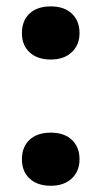

<svg xmlns="http://www.w3.org/2000/svg" viewBox="-20 -573 317 600"><path d="M138.5 7.5Q97 7.5 72.8 -14.8Q48.5 -37 48.5 -75Q48.5 -114 72.5 -136.2Q96.5 -158.5 138.5 -158.5Q181 -158.5 204.8 -135.8Q228.5 -113 228.5 -75Q228.5 -38 204.2 -15.2Q180 7.5 138.5 7.5ZM138.5 -387Q97 -387 72.8 -409.2Q48.5 -431.5 48.5 -469.5Q48.5 -508.5 72.5 -530.8Q96.5 -553 138.5 -553Q181 -553 204.8 -530.2Q228.5 -507.5 228.5 -469.5Q228.5 -432.5 204.2 -409.8Q180 -387 138.5 -387Z"/></svg>

Font: Encode Sans SemiExpanded SemiBold
Style: Regular
Weight: 600
Width: 6
Designer: Multiple Designers
Foundry: Impallari Type
Version: Version 3.002